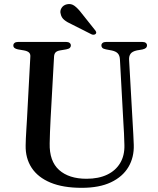

<svg xmlns="http://www.w3.org/2000/svg" viewBox="-20 -906 778 943"><path d="M586.5 -294.5 569 -614.5Q568 -633 559 -643.2Q550 -653.5 529.5 -658L500.5 -663.5Q487.5 -666 482.8 -670.8Q478 -675.5 478 -683Q478 -690.5 484 -695.2Q490 -700 501 -700H679Q690.5 -700 696.2 -695.2Q702 -690.5 702 -683Q702 -675.5 697 -670.8Q692 -666 679.5 -663L652.5 -658.5Q629.5 -653.5 621.2 -641.8Q613 -630 614 -612.5L632 -294.5Q633.5 -269 634.8 -245Q636 -221 637 -194.5Q639 -133.5 610.8 -85.8Q582.5 -38 525.2 -10.8Q468 16.5 381.5 16.5Q289.5 16.5 227.8 -9.2Q166 -35 135.2 -82.2Q104.5 -129.5 106 -192.5Q106 -206 107 -226.5Q108 -247 109.5 -271.5Q111 -296 112.5 -320.5L129 -628Q130 -641.5 122 -648.5Q114 -655.5 97 -658.5L68 -663.5Q45.5 -668 45.5 -682.5Q45.5 -690.5 51.5 -695.2Q57.5 -700 68.5 -700H305Q316 -700 322 -695.2Q328 -690.5 328 -682.5Q328 -675.5 323 -670.8Q318 -666 305 -663.5L275.5 -658.5Q260.5 -656 253.5 -649.2Q246.5 -642.5 245.5 -628.5L228.5 -322.5Q226.5 -286 225.5 -256.2Q224.5 -226.5 224 -202Q222 -114.5 270.2 -71.2Q318.5 -28 405 -28Q464 -28 506 -48Q548 -68 570.2 -105.2Q592.5 -142.5 591 -194Q590 -228 589 -251.5Q588 -275 586.5 -294.5ZM380 -842 446.5 -758.5Q450.5 -754 452.2 -749Q454 -744 450 -739.5Q446.5 -736 440.5 -735.5Q434.5 -735 429.5 -737.5L332.5 -786.5Q310 -796.5 295.8 -808Q281.5 -819.5 278 -838Q273.5 -852.5 282.2 -866.8Q291 -881 309 -885Q329.5 -889.5 346 -877.2Q362.5 -865 380 -842Z"/></svg>

Font: Fraunces 24pt
Style: Regular
Weight: 400
Version: Version 1.000;[b76b70a41]